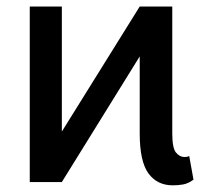

<svg xmlns="http://www.w3.org/2000/svg" viewBox="-20 -548 671 578"><path d="M498.6 -528.4V-146.3Q498.6 -102.6 509.6 -89Q520.6 -75.3 535.5 -75.3Q544 -75.3 549.7 -78.1L562.5 -7.1Q546.5 4.6 531.2 7.3Q516 9.9 500 9.9Q453.1 9.9 426.8 -26.1Q400.6 -62.1 400.6 -146.3V-378.2L166.2 0H69.6V-528.4H166.2V-152L400.6 -528.4Z"/></svg>

Font: Inter UI
Style: Regular
Weight: 400
Designer: Rasmus Andersson
Foundry: rsms
Version: 3.2;8d6f07862